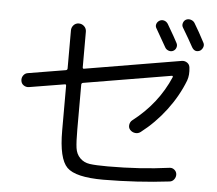

<svg xmlns="http://www.w3.org/2000/svg" viewBox="-57 -902 1115 988"><g transform="rotate(5 500.0 -407.5)"><path d="M88.9 -418Q74.2 -416 62 -424.3Q49.8 -432.6 47.9 -447.8Q45.9 -462.9 54.7 -475.1Q63.5 -487.3 78.1 -489.3L271.5 -521.5Q279.3 -523.4 279.3 -531.2V-727.5Q279.3 -743.2 290 -754.9Q300.8 -766.6 316.9 -766.6Q333 -766.6 344.7 -755.4Q356.4 -744.1 356.4 -727.5V-543.9Q356.4 -535.2 364.3 -537.1L862.3 -621.1Q877 -623 889.2 -614.7Q901.4 -606.4 903.3 -590.8Q908.2 -551.8 897.5 -522.5Q866.2 -441.4 810.1 -367.2Q753.9 -293 682.6 -238.3Q669.9 -228.5 654.3 -230.5Q638.7 -232.4 627.9 -244.1Q618.2 -254.9 620.6 -270.5Q623 -286.1 634.8 -294.9Q761.7 -392.6 822.3 -534.2Q823.2 -536.1 821.3 -538.6Q819.3 -541 816.4 -540L364.3 -463.9Q356.4 -461.9 356.4 -454.1V-222.7Q356.4 -158.2 360.8 -127Q365.2 -95.7 385.3 -75.7Q405.3 -55.7 435.5 -51.3Q465.8 -46.9 529.3 -46.9Q696.3 -46.9 846.7 -67.4Q860.4 -69.3 871.6 -60.1Q882.8 -50.8 883.8 -37.1Q884.8 -22.5 875.5 -10.3Q866.2 2 850.6 2.9Q689.5 22.5 511.7 23.4Q368.2 23.4 323.7 -21Q279.3 -65.4 279.3 -210V-441.4Q279.3 -450.2 271.5 -448.2ZM772.5 -804.7Q814.5 -733.4 826.2 -710Q832 -699.2 828.1 -687Q824.2 -674.8 813 -668.9Q801.8 -663.1 789.1 -667.5Q776.4 -671.9 770.5 -682.6Q740.2 -736.3 716.8 -776.4Q710 -787.1 713.9 -798.8Q717.8 -810.5 729 -816.9Q740.2 -823.2 752.4 -819.8Q764.6 -816.4 772.5 -804.7ZM864.3 -834Q876 -839.8 889.2 -835.9Q902.3 -832 909.2 -821.3Q935.5 -778.3 963.9 -723.6Q969.7 -712.9 965.3 -700.7Q960.9 -688.5 950.2 -681.6Q922.9 -668.9 907.2 -697.3Q887.7 -733.4 852.5 -792Q845.7 -802.7 849.6 -815.4Q853.5 -828.1 864.3 -834Z"/></g></svg>

Font: Rounded Mgen+ 1m regular
Style: Regular
Weight: 400
Designer: [Source Han Sans]
Ryoko NISHIZUKA  (kana & ideographs); Paul D. Hunt (Latin, Greek & Cyrillic); Wenlong ZHANG  (bopomofo
Version: Version 1.059.20150602